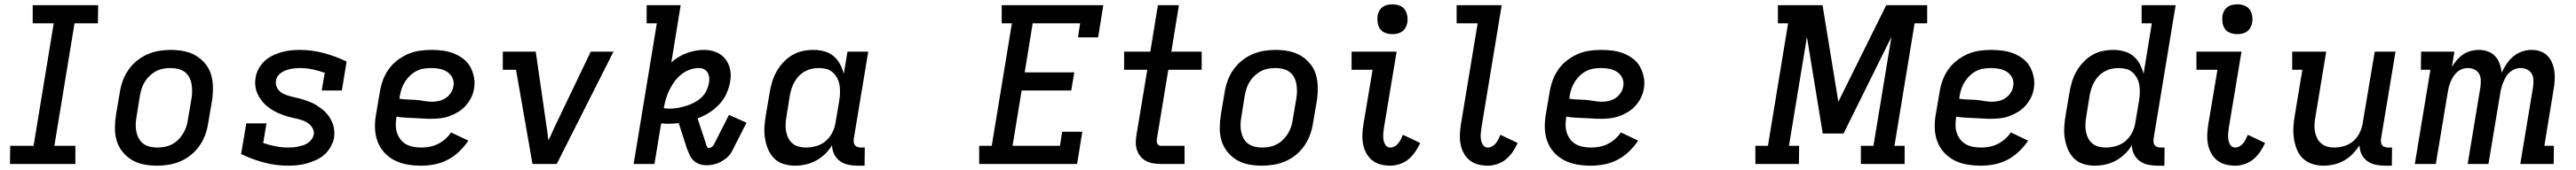

<svg xmlns="http://www.w3.org/2000/svg" viewBox="-20 -759 11890 787"><path d="M26 0 27 -84H135L228 -651H131V-735H433L432 -651H324L231 -84H328V0Z M705 8Q673 8 643 2Q613 -4 588 -19Q563 -34 545 -57Q527 -80 518.5 -108.5Q510 -137 510.5 -168.5Q511 -200 516 -231L533 -331Q537 -358 546.5 -384.5Q556 -411 572.5 -435Q589 -459 611.5 -477.5Q634 -496 660.5 -507.5Q687 -519 714 -523.5Q741 -528 768 -528Q800 -528 830 -522Q860 -516 885 -501Q910 -486 928.5 -463Q947 -440 955 -411.5Q963 -383 963 -351.5Q963 -320 958 -289L941 -189Q937 -162 927.5 -135.5Q918 -109 901.5 -85Q885 -61 862.5 -42.5Q840 -24 813.5 -12.5Q787 -1 759.5 3.5Q732 8 705 8ZM706 -76Q722 -76 739 -79Q756 -82 772 -90Q788 -98 801 -110.5Q814 -123 823.5 -138Q833 -153 839 -169.5Q845 -186 847 -203L864 -303Q867 -320 867 -337.5Q867 -355 864 -371.5Q861 -388 853 -402.5Q845 -417 832 -426.5Q819 -436 802 -440Q785 -444 767 -444Q751 -444 734 -441Q717 -438 701.5 -430Q686 -422 672.5 -409.5Q659 -397 649.5 -382Q640 -367 634.5 -350.5Q629 -334 626 -317L610 -217Q607 -200 606.5 -182.5Q606 -165 609.5 -148.5Q613 -132 621 -117.5Q629 -103 642 -93.5Q655 -84 671.5 -80Q688 -76 706 -76Z M1312 8Q1253 8 1197.5 -7Q1142 -22 1093 -46L1117 -188H1210L1195 -97Q1222 -88 1251 -82Q1280 -76 1311 -76Q1322 -76 1334 -77Q1346 -78 1357 -80.5Q1368 -83 1379.5 -86.5Q1391 -90 1401 -97Q1411 -104 1418.5 -114Q1426 -124 1428 -135Q1431 -151 1423.5 -164.5Q1416 -178 1404.5 -187Q1393 -196 1379 -201Q1365 -206 1350 -209.5Q1335 -213 1320 -216.5Q1305 -220 1291 -225Q1277 -230 1263.5 -236Q1250 -242 1237 -250Q1224 -258 1213 -267Q1202 -276 1192.5 -287.5Q1183 -299 1175.5 -311.5Q1168 -324 1163.5 -338.5Q1159 -353 1158 -368.5Q1157 -384 1160 -400Q1163 -420 1173.5 -440Q1184 -460 1200.5 -475.5Q1217 -491 1237 -501Q1257 -511 1278 -517Q1299 -523 1320 -525.5Q1341 -528 1362 -528Q1421 -528 1476 -513Q1531 -498 1580 -474L1558 -340H1465L1479 -422Q1451 -432 1422 -438Q1393 -444 1363 -444Q1347 -444 1330.5 -441.5Q1314 -439 1298 -433Q1282 -427 1269 -414.5Q1256 -402 1254 -386Q1251 -370 1257.5 -356Q1264 -342 1275.5 -333Q1287 -324 1302 -319Q1317 -314 1331.5 -310.5Q1346 -307 1360.5 -303.5Q1375 -300 1389.5 -295Q1404 -290 1418 -284Q1432 -278 1444 -270Q1456 -262 1467.5 -253Q1479 -244 1488.5 -233Q1498 -222 1505.5 -209Q1513 -196 1517.5 -182Q1522 -168 1523 -152.5Q1524 -137 1522 -121Q1518 -100 1506.5 -79.5Q1495 -59 1478.5 -44Q1462 -29 1440.5 -19Q1419 -9 1398 -3Q1377 3 1355 5.5Q1333 8 1312 8Z M1924 8Q1891 8 1859.5 2.5Q1828 -3 1801 -17Q1774 -31 1753.5 -53.5Q1733 -76 1722.5 -105Q1712 -134 1711 -166Q1710 -198 1716 -231L1733 -331Q1737 -358 1746.5 -385Q1756 -412 1772.5 -436Q1789 -460 1812.5 -478.5Q1836 -497 1862.5 -508.5Q1889 -520 1916.5 -524Q1944 -528 1971 -528Q1998 -528 2024.5 -524.5Q2051 -521 2075 -511.5Q2099 -502 2119 -486.5Q2139 -471 2151 -449Q2163 -427 2168 -401Q2173 -375 2168 -348Q2165 -327 2155 -307Q2145 -287 2130 -270Q2115 -253 2095.5 -241Q2076 -229 2055 -221.5Q2034 -214 2012.5 -211.5Q1991 -209 1970 -209Q1950 -209 1930 -210.5Q1910 -212 1890 -212.5Q1870 -213 1849.5 -214.5Q1829 -216 1810 -219V-217Q1807 -199 1807 -180Q1807 -161 1812.5 -144.5Q1818 -128 1828.5 -114Q1839 -100 1854 -91.5Q1869 -83 1887 -79.5Q1905 -76 1924 -76Q1943 -76 1962.5 -79.5Q1982 -83 2000.5 -92Q2019 -101 2035 -115Q2051 -129 2062 -146L2142 -108Q2124 -81 2099.5 -57.5Q2075 -34 2046 -19Q2017 -4 1985.5 2Q1954 8 1924 8ZM1975 -288Q1991 -288 2007.5 -292Q2024 -296 2038 -305.5Q2052 -315 2061.5 -329.5Q2071 -344 2073 -360Q2077 -380 2069 -397.5Q2061 -415 2045.5 -425.5Q2030 -436 2011 -440Q1992 -444 1972 -444Q1955 -444 1937.5 -441.5Q1920 -439 1904 -431Q1888 -423 1874.5 -410.5Q1861 -398 1851 -383Q1841 -368 1835 -351Q1829 -334 1826 -317L1824 -302Q1842 -299 1861.5 -298.5Q1881 -298 1900.5 -296.5Q1920 -295 1938 -291.5Q1956 -288 1975 -288Z M2438 0 2362 -436H2301V-520H2453L2503 -173Q2506 -157 2507.5 -141Q2509 -125 2512 -109Q2519 -125 2526.5 -141Q2534 -157 2541 -173L2707 -520H2812L2550 0Z M3241 6Q3224 6 3208.5 0.5Q3193 -5 3181.5 -16Q3170 -27 3163.5 -41.5Q3157 -56 3151 -71L3113 -189Q3101 -188 3089.5 -187Q3078 -186 3066 -186Q3058 -186 3049.5 -186.5Q3041 -187 3032 -188L3001 0H2905L3012 -651H2965V-735H3122L3079 -470Q3111 -499 3151 -513.5Q3191 -528 3231 -528Q3259 -528 3284.5 -518Q3310 -508 3326.5 -488Q3343 -468 3349.5 -441Q3356 -414 3351 -385Q3347 -357 3335 -329Q3323 -301 3302 -278Q3281 -255 3254.5 -238Q3228 -221 3200 -211L3238 -96Q3239 -89 3242.5 -81.5Q3246 -74 3254 -74Q3260 -74 3266.5 -79.5Q3273 -85 3276 -91L3345 -227L3426 -191L3357 -55Q3348 -40 3334.5 -28.5Q3321 -17 3305.5 -9Q3290 -1 3273.5 2.5Q3257 6 3241 6ZM3072 -256Q3090 -256 3109.5 -259.5Q3129 -263 3148 -269Q3167 -275 3185 -284.5Q3203 -294 3218 -308Q3233 -322 3241.5 -340.5Q3250 -359 3253 -377Q3255 -390 3253.5 -402Q3252 -414 3246 -423.5Q3240 -433 3230 -438.5Q3220 -444 3207 -444Q3186 -444 3164.5 -436.5Q3143 -429 3125 -414.5Q3107 -400 3093.5 -381.5Q3080 -363 3070 -342.5Q3060 -322 3054 -301Q3048 -280 3044 -259Q3050 -257 3057 -256.5Q3064 -256 3072 -256Z M3650 8Q3622 8 3596.5 0Q3571 -8 3553 -26.5Q3535 -45 3525 -69.5Q3515 -94 3511 -120.5Q3507 -147 3509 -175Q3511 -203 3516 -231L3533 -331Q3537 -356 3544.5 -380.5Q3552 -405 3564.5 -427.5Q3577 -450 3595.5 -470Q3614 -490 3636.5 -503.5Q3659 -517 3684.5 -522.5Q3710 -528 3735 -528Q3760 -528 3784.5 -521.5Q3809 -515 3827.5 -499.5Q3846 -484 3857.5 -462.5Q3869 -441 3875 -417L3892 -520H3988L3921 -116Q3920 -108 3921 -100Q3922 -92 3926.5 -86.5Q3931 -81 3938.5 -78.5Q3946 -76 3954 -76H3972L3971 8H3940Q3917 8 3895.5 3.5Q3874 -1 3857 -13.5Q3840 -26 3830.5 -45.5Q3821 -65 3821 -87Q3808 -65 3789 -46.5Q3770 -28 3747 -15.5Q3724 -3 3699 2.5Q3674 8 3650 8ZM3701 -76Q3724 -76 3748.5 -83Q3773 -90 3792 -106.5Q3811 -123 3822.5 -146Q3834 -169 3837 -192L3854 -292Q3857 -310 3857.5 -328.5Q3858 -347 3855.5 -364Q3853 -381 3845 -396.5Q3837 -412 3824.5 -423.5Q3812 -435 3795 -439.5Q3778 -444 3759 -444Q3743 -444 3727 -440.5Q3711 -437 3695.5 -428.5Q3680 -420 3668 -407.5Q3656 -395 3647.5 -380Q3639 -365 3634 -349Q3629 -333 3626 -317L3610 -217Q3607 -200 3606.5 -183Q3606 -166 3609 -149.5Q3612 -133 3619.5 -118.5Q3627 -104 3639.5 -94Q3652 -84 3668 -80Q3684 -76 3701 -76Z M4500 0V-84H4558L4651 -651H4604V-735H5073L5049 -586H4956L4966 -651H4747L4710 -424H4939L4925 -340H4696L4654 -84H4873L4883 -149H4976L4952 0Z M5338 0Q5320 0 5302.5 -3Q5285 -6 5270 -14Q5255 -22 5244.5 -35Q5234 -48 5228.5 -64Q5223 -80 5223 -98Q5223 -116 5226 -134L5276 -436H5169V-520H5290L5325 -735H5422L5387 -520H5527V-436H5373L5321 -120Q5320 -114 5319.5 -108Q5319 -102 5321 -96.5Q5323 -91 5327.5 -87.5Q5332 -84 5338 -84H5448V0Z M5805 8Q5773 8 5743 2Q5713 -4 5688 -19Q5663 -34 5645 -57Q5627 -80 5618.5 -108.5Q5610 -137 5610.5 -168.5Q5611 -200 5616 -231L5633 -331Q5637 -358 5646.5 -384.5Q5656 -411 5672.5 -435Q5689 -459 5711.5 -477.5Q5734 -496 5760.5 -507.5Q5787 -519 5814 -523.5Q5841 -528 5868 -528Q5900 -528 5930 -522Q5960 -516 5985 -501Q6010 -486 6028.5 -463Q6047 -440 6055 -411.5Q6063 -383 6063 -351.5Q6063 -320 6058 -289L6041 -189Q6037 -162 6027.5 -135.5Q6018 -109 6001.5 -85Q5985 -61 5962.5 -42.5Q5940 -24 5913.5 -12.5Q5887 -1 5859.5 3.5Q5832 8 5805 8ZM5806 -76Q5822 -76 5839 -79Q5856 -82 5872 -90Q5888 -98 5901 -110.5Q5914 -123 5923.5 -138Q5933 -153 5939 -169.5Q5945 -186 5947 -203L5964 -303Q5967 -320 5967 -337.5Q5967 -355 5964 -371.5Q5961 -388 5953 -402.5Q5945 -417 5932 -426.5Q5919 -436 5902 -440Q5885 -444 5867 -444Q5851 -444 5834 -441Q5817 -438 5801.5 -430Q5786 -422 5772.5 -409.5Q5759 -397 5749.5 -382Q5740 -367 5734.5 -350.5Q5729 -334 5726 -317L5710 -217Q5707 -200 5706.5 -182.5Q5706 -165 5709.5 -148.5Q5713 -132 5721 -117.5Q5729 -103 5742 -93.5Q5755 -84 5771.5 -80Q5788 -76 5806 -76Z M6398 8Q6374 8 6352 2Q6330 -4 6313.5 -17.5Q6297 -31 6286.5 -50.5Q6276 -70 6272 -92.5Q6268 -115 6269 -138Q6270 -161 6274 -185L6316 -436H6219V-520H6427L6369 -171Q6367 -157 6365.5 -142.5Q6364 -128 6366 -114Q6368 -100 6375.5 -88Q6383 -76 6398 -76Q6408 -76 6418 -81.5Q6428 -87 6435 -96Q6442 -105 6447 -115Q6452 -125 6456 -135L6536 -97Q6526 -76 6513 -56.5Q6500 -37 6482 -22Q6464 -7 6441.5 0.5Q6419 8 6398 8ZM6407 -601Q6391 -601 6375.5 -606.5Q6360 -612 6351 -624.5Q6342 -637 6339.5 -653.5Q6337 -670 6339 -687Q6341 -698 6347 -709Q6353 -720 6363 -727Q6373 -734 6384.5 -736.5Q6396 -739 6408 -739Q6424 -739 6439.5 -733.5Q6455 -728 6464 -715.5Q6473 -703 6476 -686.5Q6479 -670 6476 -653Q6474 -642 6468 -631Q6462 -620 6452 -613Q6442 -606 6430.5 -603.5Q6419 -601 6407 -601Z M6848 8Q6824 8 6802 2Q6780 -4 6763.5 -17.5Q6747 -31 6736.5 -50.5Q6726 -70 6722 -92.5Q6718 -115 6719 -138Q6720 -161 6724 -185L6801 -651H6704V-735H6912L6819 -171Q6817 -157 6815.5 -142.5Q6814 -128 6816 -114Q6818 -100 6825.5 -88Q6833 -76 6848 -76Q6858 -76 6868 -81.5Q6878 -87 6885 -96Q6892 -105 6897 -115Q6902 -125 6906 -135L6986 -97Q6976 -76 6963 -56.5Q6950 -37 6932 -22Q6914 -7 6891.5 0.5Q6869 8 6848 8Z M7324 8Q7291 8 7259.5 2.5Q7228 -3 7201 -17Q7174 -31 7153.5 -53.5Q7133 -76 7122.5 -105Q7112 -134 7111 -166Q7110 -198 7116 -231L7133 -331Q7137 -358 7146.5 -385Q7156 -412 7172.5 -436Q7189 -460 7212.5 -478.5Q7236 -497 7262.5 -508.5Q7289 -520 7316.5 -524Q7344 -528 7371 -528Q7398 -528 7424.5 -524.5Q7451 -521 7475 -511.5Q7499 -502 7519 -486.5Q7539 -471 7551 -449Q7563 -427 7568 -401Q7573 -375 7568 -348Q7565 -327 7555 -307Q7545 -287 7530 -270Q7515 -253 7495.5 -241Q7476 -229 7455 -221.5Q7434 -214 7412.5 -211.5Q7391 -209 7370 -209Q7350 -209 7330 -210.5Q7310 -212 7290 -212.5Q7270 -213 7249.5 -214.5Q7229 -216 7210 -219V-217Q7207 -199 7207 -180Q7207 -161 7212.5 -144.5Q7218 -128 7228.5 -114Q7239 -100 7254 -91.5Q7269 -83 7287 -79.5Q7305 -76 7324 -76Q7343 -76 7362.5 -79.5Q7382 -83 7400.5 -92Q7419 -101 7435 -115Q7451 -129 7462 -146L7542 -108Q7524 -81 7499.5 -57.5Q7475 -34 7446 -19Q7417 -4 7385.5 2Q7354 8 7324 8ZM7375 -288Q7391 -288 7407.5 -292Q7424 -296 7438 -305.5Q7452 -315 7461.5 -329.5Q7471 -344 7473 -360Q7477 -380 7469 -397.5Q7461 -415 7445.5 -425.5Q7430 -436 7411 -440Q7392 -444 7372 -444Q7355 -444 7337.5 -441.5Q7320 -439 7304 -431Q7288 -423 7274.5 -410.5Q7261 -398 7251 -383Q7241 -368 7235 -351Q7229 -334 7226 -317L7224 -302Q7242 -299 7261.5 -298.5Q7281 -298 7300.5 -296.5Q7320 -295 7338 -291.5Q7356 -288 7375 -288Z M8083 0V-84H8141L8234 -651H8187V-735H8393L8466 -288L8687 -735H8876V-651H8818L8725 -84H8772V0H8570V-84H8628L8711 -588L8490 -141H8394L8321 -588L8238 -84H8285L8284 0Z M9124 8Q9091 8 9059.5 2.5Q9028 -3 9001 -17Q8974 -31 8953.5 -53.5Q8933 -76 8922.5 -105Q8912 -134 8911 -166Q8910 -198 8916 -231L8933 -331Q8937 -358 8946.5 -385Q8956 -412 8972.5 -436Q8989 -460 9012.5 -478.5Q9036 -497 9062.5 -508.5Q9089 -520 9116.5 -524Q9144 -528 9171 -528Q9198 -528 9224.5 -524.5Q9251 -521 9275 -511.5Q9299 -502 9319 -486.5Q9339 -471 9351 -449Q9363 -427 9368 -401Q9373 -375 9368 -348Q9365 -327 9355 -307Q9345 -287 9330 -270Q9315 -253 9295.5 -241Q9276 -229 9255 -221.5Q9234 -214 9212.5 -211.5Q9191 -209 9170 -209Q9150 -209 9130 -210.5Q9110 -212 9090 -212.5Q9070 -213 9049.5 -214.5Q9029 -216 9010 -219V-217Q9007 -199 9007 -180Q9007 -161 9012.5 -144.5Q9018 -128 9028.5 -114Q9039 -100 9054 -91.5Q9069 -83 9087 -79.5Q9105 -76 9124 -76Q9143 -76 9162.5 -79.5Q9182 -83 9200.5 -92Q9219 -101 9235 -115Q9251 -129 9262 -146L9342 -108Q9324 -81 9299.5 -57.5Q9275 -34 9246 -19Q9217 -4 9185.5 2Q9154 8 9124 8ZM9175 -288Q9191 -288 9207.5 -292Q9224 -296 9238 -305.5Q9252 -315 9261.5 -329.5Q9271 -344 9273 -360Q9277 -380 9269 -397.5Q9261 -415 9245.5 -425.5Q9230 -436 9211 -440Q9192 -444 9172 -444Q9155 -444 9137.5 -441.5Q9120 -439 9104 -431Q9088 -423 9074.5 -410.5Q9061 -398 9051 -383Q9041 -368 9035 -351Q9029 -334 9026 -317L9024 -302Q9042 -299 9061.5 -298.5Q9081 -298 9100.5 -296.5Q9120 -295 9138 -291.5Q9156 -288 9175 -288Z M9650 8Q9622 8 9596.5 0Q9571 -8 9553 -26.5Q9535 -45 9525 -69.5Q9515 -94 9511 -120.5Q9507 -147 9509 -175Q9511 -203 9516 -231L9533 -331Q9537 -356 9544.5 -380.5Q9552 -405 9564.5 -427.5Q9577 -450 9595.5 -470Q9614 -490 9636.5 -503.5Q9659 -517 9684.5 -522.5Q9710 -528 9735 -528Q9760 -528 9784.5 -521.5Q9809 -515 9827.5 -499.5Q9846 -484 9857.5 -462.5Q9869 -441 9875 -417L9913 -651H9866V-735H10023L9921 -116Q9920 -108 9921 -100Q9922 -92 9926.5 -86.5Q9931 -81 9938.5 -78.5Q9946 -76 9954 -76H9972L9971 8H9940Q9917 8 9895.5 3.5Q9874 -1 9857 -13.5Q9840 -26 9830.5 -45.5Q9821 -65 9821 -87Q9808 -65 9789 -46.5Q9770 -28 9747 -15.5Q9724 -3 9699 2.5Q9674 8 9650 8ZM9701 -76Q9724 -76 9748.5 -83Q9773 -90 9792 -106.5Q9811 -123 9822.5 -146Q9834 -169 9837 -192L9854 -292Q9857 -310 9857.5 -328.5Q9858 -347 9855.5 -364Q9853 -381 9845 -396.5Q9837 -412 9824.5 -423.5Q9812 -435 9795 -439.5Q9778 -444 9759 -444Q9743 -444 9727 -440.5Q9711 -437 9695.5 -428.5Q9680 -420 9668 -407.5Q9656 -395 9647.5 -380Q9639 -365 9634 -349Q9629 -333 9626 -317L9610 -217Q9607 -200 9606.5 -183Q9606 -166 9609 -149.5Q9612 -133 9619.5 -118.5Q9627 -104 9639.5 -94Q9652 -84 9668 -80Q9684 -76 9701 -76Z M10298 8Q10274 8 10252 2Q10230 -4 10213.5 -17.5Q10197 -31 10186.5 -50.5Q10176 -70 10172 -92.5Q10168 -115 10169 -138Q10170 -161 10174 -185L10216 -436H10119V-520H10327L10269 -171Q10267 -157 10265.5 -142.5Q10264 -128 10266 -114Q10268 -100 10275.5 -88Q10283 -76 10298 -76Q10308 -76 10318 -81.5Q10328 -87 10335 -96Q10342 -105 10347 -115Q10352 -125 10356 -135L10436 -97Q10426 -76 10413 -56.5Q10400 -37 10382 -22Q10364 -7 10341.5 0.5Q10319 8 10298 8ZM10307 -601Q10291 -601 10275.5 -606.5Q10260 -612 10251 -624.5Q10242 -637 10239.5 -653.5Q10237 -670 10239 -687Q10241 -698 10247 -709Q10253 -720 10263 -727Q10273 -734 10284.5 -736.5Q10296 -739 10308 -739Q10324 -739 10339.5 -733.5Q10355 -728 10364 -715.5Q10373 -703 10376 -686.5Q10379 -670 10376 -653Q10374 -642 10368 -631Q10362 -620 10352 -613Q10342 -606 10330.5 -603.5Q10319 -601 10307 -601Z M10705 8Q10678 8 10652.5 -0.5Q10627 -9 10609 -27Q10591 -45 10581.5 -70Q10572 -95 10568.5 -121.5Q10565 -148 10567 -175.5Q10569 -203 10574 -231L10608 -436H10561V-520H10718L10668 -217Q10665 -200 10664 -183Q10663 -166 10666 -150Q10669 -134 10676 -119.5Q10683 -105 10695.5 -94.5Q10708 -84 10723.5 -80Q10739 -76 10756 -76Q10779 -76 10803 -83.5Q10827 -91 10845 -107.5Q10863 -124 10873.5 -146.5Q10884 -169 10887 -192L10942 -520H11038L10971 -116Q10970 -108 10971 -100Q10972 -92 10976.5 -86.5Q10981 -81 10988.5 -78.5Q10996 -76 11004 -76H11022L11021 8H10990Q10967 8 10946 3.5Q10925 -1 10908 -13Q10891 -25 10881.5 -44.5Q10872 -64 10872 -86Q10858 -65 10840 -46.5Q10822 -28 10800 -15.5Q10778 -3 10753.5 2.5Q10729 8 10705 8Z M11127 0 11199 -436H11155L11156 -520H11310L11298 -449Q11308 -466 11321 -481Q11334 -496 11350 -507Q11366 -518 11385 -523Q11404 -528 11423 -528Q11445 -528 11465 -520.5Q11485 -513 11498.5 -498Q11512 -483 11519 -463Q11526 -443 11528 -422Q11537 -443 11550.5 -463Q11564 -483 11582 -498Q11600 -513 11622 -520.5Q11644 -528 11666 -528Q11688 -528 11707.5 -521Q11727 -514 11740.5 -499.5Q11754 -485 11761.5 -466Q11769 -447 11771.5 -426.5Q11774 -406 11772.5 -384.5Q11771 -363 11767 -341L11725 -84H11769L11768 0H11614L11673 -357Q11675 -373 11674.5 -389Q11674 -405 11666.5 -418Q11659 -431 11645 -437.5Q11631 -444 11615 -444Q11602 -444 11589 -439Q11576 -434 11565 -424.5Q11554 -415 11547 -402.5Q11540 -390 11535 -377.5Q11530 -365 11526.5 -352Q11523 -339 11521 -325L11467 0H11371L11430 -357Q11432 -373 11431.5 -389Q11431 -405 11423.5 -418Q11416 -431 11401.5 -437.5Q11387 -444 11372 -444Q11358 -444 11345 -439Q11332 -434 11321.5 -424.5Q11311 -415 11303.5 -402.5Q11296 -390 11291 -377.5Q11286 -365 11283 -352Q11280 -339 11278 -325L11224 0Z"/></svg>

Font: Iosevka Etoile Medium
Style: Italic
Weight: 500
Italic angle: -9°
Designer: Belleve Invis
Foundry: Belleve Invis
Version: Version 22.1.2; ttfautohint (v1.8.4)